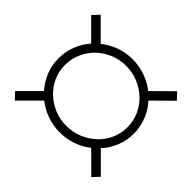

<svg xmlns="http://www.w3.org/2000/svg" viewBox="-149 -816 998 998"><g transform="rotate(45 350.0 -317.5)"><path d="M350 -98Q398 -98 440 -115.5Q482 -133 513.5 -162.5Q545 -192 563 -232Q581 -272 581 -317Q581 -363 563 -403.5Q545 -444 513.5 -474Q482 -504 440 -521.5Q398 -539 350 -539Q303 -539 261.5 -521.5Q220 -504 189 -474Q158 -444 140 -403.5Q122 -363 122 -317Q122 -272 140 -232Q158 -192 189 -162.5Q220 -133 261.5 -115.5Q303 -98 350 -98ZM350 -50Q301 -50 256.5 -66Q212 -82 177 -110L69 -2L35 -38L141 -144Q110 -179 92 -223Q74 -267 74 -317Q74 -368 91.5 -412.5Q109 -457 140 -492L35 -597L69 -633L176 -526Q212 -555 256 -571Q300 -587 350 -587Q400 -587 444.5 -571Q489 -555 524 -527L631 -633L665 -597L560 -493Q592 -458 610 -413Q628 -368 628 -317Q628 -267 610 -222.5Q592 -178 560 -143L665 -38L631 -2L523 -109Q488 -81 444 -65.5Q400 -50 350 -50Z"/></g></svg>

Font: Montserrat-Alt1 Light
Style: Regular
Weight: 300
Designer: Differentunic
Foundry: Differentunic
Version: Version 7.222